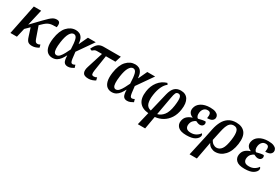

<svg xmlns="http://www.w3.org/2000/svg" viewBox="75 -1640 4319 2972"><g transform="rotate(30 2234.5 -154.0)"><path d="M16 0 125 -536H256L190 -249L344 -410Q387 -454 418 -483Q449 -512 476 -526Q503 -540 535 -540Q577 -540 589.5 -513.5Q602 -487 592 -435Q551 -435 521.5 -433Q492 -431 467.5 -423Q443 -415 418.5 -398Q394 -381 363 -350L334 -322L405 -119Q416 -89 427.5 -75.5Q439 -62 460 -62Q472 -62 483.5 -65.5Q495 -69 508 -77L521 -28Q502 -16 470.5 -4Q439 8 405 8Q357 8 332 -11.5Q307 -31 289 -90L243 -233L169 -160L132 0Z M768 10Q719 10 683.5 -17Q648 -44 633 -102.5Q618 -161 631 -257Q652 -403 718.5 -474.5Q785 -546 874 -546Q910 -546 940.5 -531.5Q971 -517 991 -481.5Q1011 -446 1015 -383H1020L1092 -536H1232L1033 -251Q1041 -174 1047 -133Q1053 -92 1062.5 -77Q1072 -62 1089 -62Q1099 -62 1110 -66Q1121 -70 1133 -77L1148 -28Q1128 -16 1100.5 -4Q1073 8 1043 8Q996 8 975 -22.5Q954 -53 952 -137H949Q928 -96 903 -62.5Q878 -29 845 -9.5Q812 10 768 10ZM804 -58Q834 -58 860 -87Q886 -116 909 -159.5Q932 -203 953 -247Q949 -366 933.5 -422Q918 -478 875 -478Q836 -478 805 -426.5Q774 -375 758 -265Q747 -186 750 -141Q753 -96 767 -77Q781 -58 804 -58Z M1412 10Q1333 10 1313.5 -31.5Q1294 -73 1316 -142L1406 -427H1314Q1295 -427 1280 -420Q1265 -413 1242 -392L1206 -405Q1240 -478 1277 -507Q1314 -536 1372 -536H1680L1646 -427H1476L1433 -146Q1427 -104 1432.5 -82.5Q1438 -61 1468 -61Q1483 -61 1495.5 -64.5Q1508 -68 1522 -76L1534 -27Q1514 -14 1481.5 -2Q1449 10 1412 10Z M1829 10Q1780 10 1744.5 -17Q1709 -44 1694 -102.5Q1679 -161 1692 -257Q1713 -403 1779.5 -474.5Q1846 -546 1935 -546Q1971 -546 2001.5 -531.5Q2032 -517 2052 -481.5Q2072 -446 2076 -383H2081L2153 -536H2293L2094 -251Q2102 -174 2108 -133Q2114 -92 2123.5 -77Q2133 -62 2150 -62Q2160 -62 2171 -66Q2182 -70 2194 -77L2209 -28Q2189 -16 2161.5 -4Q2134 8 2104 8Q2057 8 2036 -22.5Q2015 -53 2013 -137H2010Q1989 -96 1964 -62.5Q1939 -29 1906 -9.5Q1873 10 1829 10ZM1865 -58Q1895 -58 1921 -87Q1947 -116 1970 -159.5Q1993 -203 2014 -247Q2010 -366 1994.5 -422Q1979 -478 1936 -478Q1897 -478 1866 -426.5Q1835 -375 1819 -265Q1808 -186 1811 -141Q1814 -96 1828 -77Q1842 -58 1865 -58Z M2430 237 2485 8Q2372 -1 2319.5 -70Q2267 -139 2286 -269Q2300 -370 2357.5 -444.5Q2415 -519 2507 -546L2524 -521Q2481 -490 2451 -427Q2421 -364 2408 -274Q2394 -178 2413 -119Q2432 -60 2498 -47L2578 -381Q2600 -471 2642 -509.5Q2684 -548 2749 -548Q2840 -548 2880 -482.5Q2920 -417 2903 -300Q2890 -206 2847 -139.5Q2804 -73 2740.5 -35.5Q2677 2 2601 9L2561 237ZM2669 -371 2611 -48Q2672 -62 2718 -119Q2764 -176 2781 -296Q2796 -403 2785 -446Q2774 -489 2738 -489Q2706 -489 2693 -462.5Q2680 -436 2669 -371Z M3163 10Q3058 10 3014 -33Q2970 -76 2981 -141Q2991 -198 3028 -229Q3065 -260 3111 -273L3112 -278Q3073 -291 3052.5 -322Q3032 -353 3039 -397Q3051 -467 3114.5 -507Q3178 -547 3274 -547Q3335 -547 3370 -532.5Q3405 -518 3419 -495Q3433 -472 3429 -447Q3424 -419 3399 -400.5Q3374 -382 3312 -380Q3322 -434 3311.5 -463Q3301 -492 3260 -492Q3220 -492 3195.5 -466Q3171 -440 3164 -399Q3158 -362 3167 -336Q3176 -310 3195 -302Q3226 -311 3260 -317.5Q3294 -324 3317 -324Q3332 -310 3329 -282Q3325 -260 3306.5 -246.5Q3288 -233 3263 -234Q3245 -234 3226.5 -241Q3208 -248 3189 -257Q3163 -246 3140 -221.5Q3117 -197 3110 -158Q3102 -112 3124.5 -84.5Q3147 -57 3205 -57Q3258 -57 3297.5 -80Q3337 -103 3359 -137Q3367 -131 3371.5 -120Q3376 -109 3374 -95Q3367 -55 3317 -22.5Q3267 10 3163 10Z M3468 -272Q3485 -353 3518 -415Q3551 -477 3605.5 -512.5Q3660 -548 3739 -548Q3847 -548 3899.5 -482Q3952 -416 3933 -277Q3914 -140 3844.5 -64.5Q3775 11 3678 11Q3643 11 3605 -8.5Q3567 -28 3547 -70H3545L3487 240H3357L3435 -112ZM3664 -56Q3718 -56 3754 -106Q3790 -156 3807 -282Q3821 -382 3805 -435.5Q3789 -489 3729 -489Q3688 -489 3662 -465Q3636 -441 3620 -397.5Q3604 -354 3592 -296L3557 -133Q3575 -95 3604 -75.5Q3633 -56 3664 -56Z M4202 10Q4097 10 4053 -33Q4009 -76 4020 -141Q4030 -198 4067 -229Q4104 -260 4150 -273L4151 -278Q4112 -291 4091.5 -322Q4071 -353 4078 -397Q4090 -467 4153.5 -507Q4217 -547 4313 -547Q4374 -547 4409 -532.5Q4444 -518 4458 -495Q4472 -472 4468 -447Q4463 -419 4438 -400.5Q4413 -382 4351 -380Q4361 -434 4350.5 -463Q4340 -492 4299 -492Q4259 -492 4234.5 -466Q4210 -440 4203 -399Q4197 -362 4206 -336Q4215 -310 4234 -302Q4265 -311 4299 -317.5Q4333 -324 4356 -324Q4371 -310 4368 -282Q4364 -260 4345.5 -246.5Q4327 -233 4302 -234Q4284 -234 4265.5 -241Q4247 -248 4228 -257Q4202 -246 4179 -221.5Q4156 -197 4149 -158Q4141 -112 4163.5 -84.5Q4186 -57 4244 -57Q4297 -57 4336.5 -80Q4376 -103 4398 -137Q4406 -131 4410.5 -120Q4415 -109 4413 -95Q4406 -55 4356 -22.5Q4306 10 4202 10Z"/></g></svg>

Font: Noto Serif SemiCondensed SemiBold
Style: Italic
Weight: 600
Width: 4
Italic angle: -12°
Designer: Monotype Design Team
Foundry: Monotype Imaging Inc.
Version: Version 2.014; ttfautohint (v1.8.4.7-5d5b)